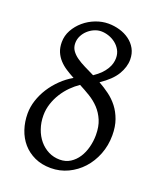

<svg xmlns="http://www.w3.org/2000/svg" viewBox="-140 -833 783 936"><g transform="rotate(20 251.5 -365.0)"><path d="M240.2 -696.3Q222.2 -696.3 204.3 -688.5Q186.5 -680.7 172.1 -667.5Q157.7 -654.3 148.9 -636.7Q140.1 -619.1 140.1 -599.1Q140.1 -577.6 151.1 -561.5Q162.1 -545.4 180.9 -532Q199.7 -518.6 224.1 -506.6Q248.5 -494.6 275.4 -481.4Q297.9 -496.6 312.5 -511.7Q327.1 -526.9 335.9 -541.7Q344.7 -556.6 348.4 -570.8Q352.1 -585 352.1 -597.7Q352.1 -621.1 341.8 -639.4Q331.5 -657.7 315.2 -670.4Q298.8 -683.1 279.1 -689.7Q259.3 -696.3 240.2 -696.3ZM388.2 -211.9Q388.2 -255.9 374.8 -287.6Q361.3 -319.3 339.4 -342.8Q317.4 -366.2 289.3 -383.3Q261.2 -400.4 231.9 -415.5Q209.5 -400.4 188.2 -379.2Q167 -357.9 150.6 -332Q134.3 -306.2 124.5 -276.4Q114.7 -246.6 114.7 -215.3Q114.7 -178.2 126 -146Q137.2 -113.8 157 -90.1Q176.8 -66.4 203.9 -52.7Q231 -39.1 262.7 -39.1Q293.5 -39.1 316.9 -54Q340.3 -68.8 356.2 -93.3Q372.1 -117.7 380.1 -148.7Q388.2 -179.7 388.2 -211.9ZM419.4 -614.3Q419.4 -576.2 395.8 -536.6Q372.1 -497.1 316.4 -460Q344.7 -444.3 371.3 -424.8Q397.9 -405.3 418.5 -378.9Q439 -352.5 451.4 -317.9Q463.9 -283.2 463.9 -237.8Q463.9 -185.1 445.8 -138.9Q427.7 -92.8 396.7 -58.8Q365.7 -24.9 324.2 -5.1Q282.7 14.6 235.4 14.6Q188 14.6 151.4 -2.4Q114.7 -19.5 89.8 -48.3Q64.9 -77.1 52 -115.7Q39.1 -154.3 39.1 -197.3Q39.1 -231.4 50.3 -265.9Q61.5 -300.3 81.5 -331.8Q101.6 -363.3 129.4 -390.4Q157.2 -417.5 190.4 -436.5Q167.5 -448.7 146.7 -462.2Q126 -475.6 110.4 -492.7Q94.7 -509.8 85.7 -531.2Q76.7 -552.7 76.7 -581.1Q76.7 -614.7 93 -644.3Q109.4 -673.8 135.5 -696Q161.6 -718.3 194.6 -731Q227.5 -743.7 260.7 -743.7Q290.5 -743.7 319.1 -735.4Q347.7 -727.1 370.1 -710.7Q392.6 -694.3 406 -670.2Q419.4 -646 419.4 -614.3Z"/></g></svg>

Font: Noto Serif Devanagari
Style: Regular
Weight: 400
Designer: Monotype Design Team
Foundry: Monotype Imaging Inc.
Version: Version 1.01